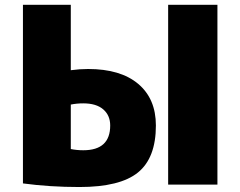

<svg xmlns="http://www.w3.org/2000/svg" viewBox="-20 -750 976 780"><path d="M73.2 -4.9V-730.5H267.6V-464.8Q304.7 -469.7 337.9 -469.7Q469.7 -469.7 541.5 -409.2Q613.3 -348.6 613.3 -240.2Q613.3 -108.4 540.5 -49.3Q467.8 9.8 302.7 9.8Q181.6 9.8 73.2 -4.9ZM267.6 -144.5Q292 -139.6 318.4 -139.6Q427.7 -139.6 427.7 -240.2Q427.7 -281.2 399.4 -305.7Q371.1 -330.1 318.4 -330.1Q292 -330.1 267.6 -325.2ZM663.1 0V-730.5H863.3V0Z"/></svg>

Font: GenEi M Gothic v2 Black
Style: Regular
Weight: 900
Version: Version 2.0